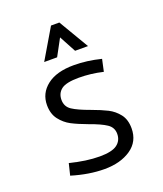

<svg xmlns="http://www.w3.org/2000/svg" viewBox="-122 -715 682 804"><g transform="rotate(-20 219.0 -313.0)"><path d="M234.4 -388.7Q177.7 -388.7 156.2 -372.1Q134.8 -355.5 134.8 -326.2Q134.8 -295.9 159.2 -279.8Q183.6 -263.7 235.4 -245.1Q278.3 -229.5 305.2 -215.8Q332 -202.1 351.1 -177.7Q370.1 -153.3 370.1 -114.3Q370.1 -55.7 323.7 -23.9Q277.3 7.8 206.1 7.8Q137.7 7.8 60.5 -15.6L73.2 -67.4Q145.5 -48.8 205.1 -48.8Q259.8 -48.8 282.7 -65.9Q305.7 -83 305.7 -113.3Q305.7 -141.6 281.7 -157.7Q257.8 -173.8 208 -191.4Q163.1 -208 136.2 -222.2Q109.4 -236.3 89.8 -261.7Q70.3 -287.1 70.3 -326.2Q70.3 -378.9 112.8 -412.1Q155.3 -445.3 232.4 -445.3Q291 -445.3 353.5 -429.7L341.8 -376Q288.1 -388.7 234.4 -388.7ZM316.4 -500H258.8L218.8 -574.2L178.7 -500H121.1L200.2 -633.8H237.3Z"/></g></svg>

Font: Sudo Light
Style: Regular
Weight: 300
Monospace: yes
Designer: Jens Kutilek
Foundry: Jens Kutilek
Version: Version 0.040